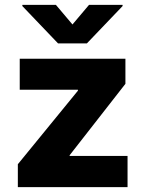

<svg xmlns="http://www.w3.org/2000/svg" viewBox="-20 -773 601 793"><path d="M53.7 -94.7 301.8 -398.4V-402.3H61.5V-530.3H498V-426.8L267.6 -131.8V-128.9H506.8V0H53.7ZM279.3 -671.9 347.7 -752.9H486.3V-748L338.9 -593.8H219.7L72.3 -748V-752.9H210.9Z"/></svg>

Font: Pretendard JP ExtraBold
Style: Regular
Weight: 800
Designer: Base glyphs from Inter by Rasmus Andersson; Hangeul glyphs from Noto Sans CJK(Source Han Sans) by Jang Soo-young and Kan
Foundry: Kil Hyung-jin
Version: Version 1.309